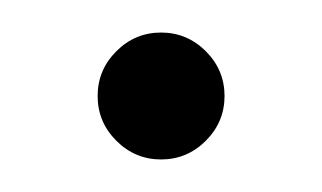

<svg xmlns="http://www.w3.org/2000/svg" viewBox="-20 -94 198 118"><path d="M79 4Q63 4 51.5 -7.5Q40 -19 40 -35Q40 -51 51.5 -62.5Q63 -74 79 -74Q95 -74 106.5 -62.5Q118 -51 118 -35Q118 -19 106.5 -7.5Q95 4 79 4Z"/></svg>

Font: Stick No Bills ExtraLight
Style: Regular
Weight: 200
Designer: Kosala Senevirathne, Siva Puranthara, Lasantha Premarathna, Tharique Azeez
Foundry: mooniak
Version: Version 2.000